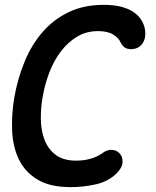

<svg xmlns="http://www.w3.org/2000/svg" viewBox="-20 -760 640 790"><path d="M39 -360Q53 -438 81.5 -507Q110 -576 155 -628Q200 -680 262.5 -710Q325 -740 406 -740Q449 -740 479.5 -732Q510 -724 530 -710Q550 -696 561 -678.5Q572 -661 576 -642Q581 -614 573 -593.5Q565 -573 545 -563Q527 -555 507 -559Q487 -563 476 -586Q468 -604 445.5 -618Q423 -632 383 -632Q335 -632 297 -609Q259 -586 230.5 -548.5Q202 -511 183.5 -463Q165 -415 156 -364Q148 -321 148 -274Q148 -227 162 -188Q176 -149 207.5 -124Q239 -99 294 -99Q309 -99 324 -101Q339 -103 353 -107Q367 -111 378.5 -116.5Q390 -122 399 -128Q420 -145 440.5 -143.5Q461 -142 473 -128Q486 -113 484 -90.5Q482 -68 457 -44Q423 -12 372 -1Q321 10 271 10Q186 10 134.5 -21Q83 -52 58 -103.5Q33 -155 30 -221.5Q27 -288 39 -360Z"/></svg>

Font: Maple Mono NL SemiBold
Style: Italic
Weight: 600
Italic angle: -10°
Monospace: yes
Designer: subframe7536
Version: Version 7.000